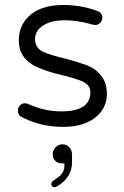

<svg xmlns="http://www.w3.org/2000/svg" viewBox="-20 -519 509 786"><path d="M213.9 244.1Q274.9 207 274.9 146.5V114.3Q274.9 95.2 262.7 82.5Q251.5 71.8 235.8 71.8Q219.2 71.8 207.5 84Q195.8 96.2 195.8 112.3Q195.8 129.4 206.5 139.6Q216.8 149.9 233.4 149.9H243.7V160.2Q243.7 182.1 227.1 199.2Q216.3 209.5 197.3 221.2L194.8 223.6Q189.9 228.5 189.9 234.4Q189.9 240.2 193.8 244.1Q195.8 246.1 197.5 246.8Q199.2 247.6 202.9 247.6Q206.5 247.6 213.9 244.1ZM390.1 -467.3Q385.3 -472.2 376.5 -474.6Q314.5 -498.5 238.3 -498.5Q144 -498.5 95.2 -449.7Q57.1 -411.6 57.1 -353.5Q57.1 -311 80.1 -282.7Q104 -253.9 143.6 -239.3Q180.7 -223.6 236.8 -210.9Q296.4 -195.8 320.8 -184.1Q330.6 -179.2 337.4 -172.4Q350.1 -159.7 350.1 -141.6Q350.1 -110.8 331.1 -91.3Q311 -71.8 273.4 -65.9Q255.4 -63 232.4 -63Q194.3 -63 161.9 -70.6Q129.4 -78.1 95.2 -93.3Q89.4 -96.2 82 -96.2Q69.8 -96.2 61.5 -87.2Q53.2 -78.1 53.2 -66.4Q53.2 -50.3 64.9 -42Q144.5 0.5 238.3 0.5Q333 0.5 382.3 -48.8Q417.5 -84 417.5 -134.8Q417.5 -179.2 395 -208Q372.6 -237.3 335.4 -252Q294.9 -266.6 242.7 -280.3Q185.1 -293.9 155.8 -307.1Q132.8 -318.4 126 -340.8Q123.5 -349.1 123.5 -358.4Q123.5 -394.5 158.7 -416Q191.4 -436 245.1 -436Q298.8 -436 358.9 -418.5L370.1 -416.5Q381.3 -416.5 390.1 -425.5Q398.9 -434.6 398.9 -446.5Q398.9 -458.5 390.1 -467.3Z"/></svg>

Font: YuPearl-ExtraLight
Style: ExtraLight
Weight: 200
Designer: Max Yao
Foundry: Max-Everyday
Version: Version 1.011; ttfautohint (v1.8.3)